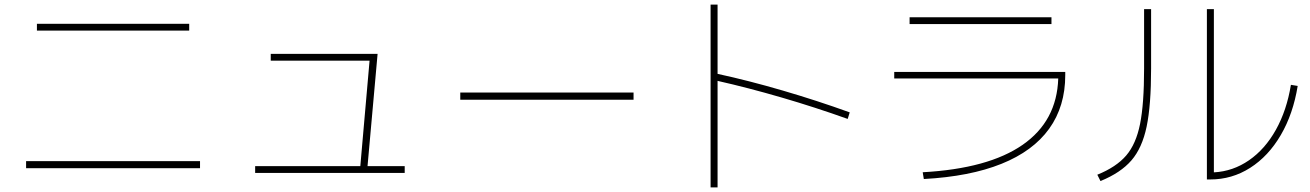

<svg xmlns="http://www.w3.org/2000/svg" viewBox="-20 -769 5665 830"><path d="M92.8 -72.3H844.7V-42H92.8ZM139.6 -666H797.9V-636.7H139.6Z M1083 -50.8H1537.6L1577.6 -506.8H1150.4V-536.1H1612.3L1568.8 -50.8H1729.5V-21.5H1083Z M1969.7 -369.1H2718.8V-337.9H1969.7Z M3082 -419.4V41H3051.8V-749H3082V-449.7Q3215.3 -420.9 3363.3 -377.7Q3511.2 -334.5 3653.3 -283.2L3644.5 -254.9Q3503.9 -305.2 3359.1 -347.4Q3214.4 -389.6 3082 -419.4Z M4554.7 -429.7H3845.7V-458H4585V-444.3Q4585 -309.1 4515.4 -212.4Q4445.8 -115.7 4309.3 -60.8Q4172.9 -5.9 3973.6 4.9L3968.8 -24.4Q4252.4 -40 4400.6 -142.8Q4548.8 -245.6 4554.7 -429.7ZM3912.1 -694.3H4525.4V-665H3912.1Z M5197.3 -729.5H5227.5V-23.9Q5310.1 -28.3 5379.4 -76.2Q5448.7 -124 5495.6 -208Q5542.5 -292 5560.5 -402.3L5589.8 -397.5Q5570.3 -276.9 5516.8 -185.3Q5463.4 -93.8 5384.5 -43.5Q5305.7 6.8 5211.9 6.8H5197.3ZM4925.8 -472.7V-729.5H4956.1V-472.7Q4956.1 -314 4936.8 -221.7Q4917.5 -129.4 4871.1 -75.7Q4824.7 -22 4737.3 13.7L4723.6 -13.7Q4805.7 -46.9 4848.4 -96.7Q4891.1 -146.5 4908.4 -233.2Q4925.8 -319.8 4925.8 -472.7Z"/></svg>

Font: Pretendard Thin
Style: Regular
Weight: 100
Designer: Base glyphs from Inter by Rasmus Andersson; Hangeul glyphs from Noto Sans CJK(Source Han Sans) by Jang Soo-young and Kan
Foundry: Kil Hyung-jin
Version: Version 1.309